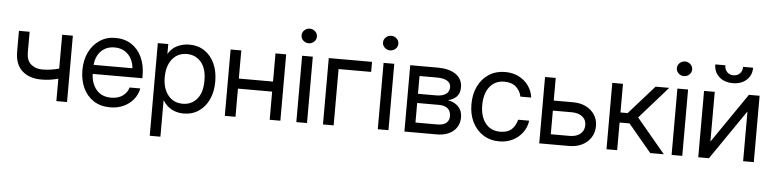

<svg xmlns="http://www.w3.org/2000/svg" viewBox="-51 -1005 5980 1486"><g transform="rotate(5 2939.0 -262.0)"><path d="M266.6 -156.2Q173.8 -156.2 118.2 -206.3Q62.5 -256.3 62.5 -356.4V-516.6H145.5V-356.4Q145.5 -293.9 180.4 -264.2Q215.3 -234.4 266.6 -234.4Q303.7 -234.4 335.9 -239.3Q368.2 -244.1 398.4 -252.9V-515.6H481.4V0H398.4V-174.3Q368.7 -166 336.9 -161.1Q305.2 -156.2 266.6 -156.2Z M817.4 11.7Q741.7 11.7 688.2 -22.9Q634.8 -57.6 606.4 -118.4Q578.1 -179.2 578.1 -256.8Q578.1 -335.4 607.9 -396.5Q637.7 -457.5 690.4 -492.4Q743.2 -527.3 811.5 -527.3Q883.3 -527.3 936 -493.2Q988.8 -459 1017.3 -397.9Q1045.9 -336.9 1045.9 -256.8V-234.4H660.2Q663.1 -158.7 703.6 -111.1Q744.1 -63.5 817.4 -63.5Q872.6 -63.5 907.5 -88.9Q942.4 -114.3 954.1 -154.3H1037.1Q1027.3 -105 996.6 -67.6Q965.8 -30.3 919.7 -9.3Q873.5 11.7 817.4 11.7ZM661.1 -304.7H962.9Q956.1 -373 915.5 -413.1Q875 -453.1 811.5 -453.1Q748 -453.1 707.8 -413.1Q667.5 -373 661.1 -304.7Z M1141.6 204.1V-515.6H1222.7V-439.5H1223.6Q1248.5 -482.9 1292.5 -504.2Q1336.4 -525.4 1386.7 -525.4Q1454.1 -525.4 1504.4 -491.7Q1554.7 -458 1582.5 -397.7Q1610.4 -337.4 1610.4 -257.8Q1610.4 -178.7 1582.5 -118.4Q1554.7 -58.1 1504.4 -24.2Q1454.1 9.8 1386.7 9.8Q1336.4 9.8 1294.9 -12Q1253.4 -33.7 1225.6 -78.1H1224.6V204.1ZM1374 -64.9Q1440.9 -64.9 1483.6 -114Q1526.4 -163.1 1526.4 -257.8Q1526.4 -352.5 1483.6 -401.9Q1440.9 -451.2 1374 -451.2Q1302.2 -451.2 1260 -398.2Q1217.8 -345.2 1217.8 -257.8Q1217.8 -170.4 1260 -117.7Q1302.2 -64.9 1374 -64.9Z M1790 -515.6V-296.9H2055.7V-515.6H2138.7V0H2055.7V-218.8H1790V0H1707V-515.6Z M2262.7 0V-515.6H2345.7V0ZM2304.2 -616.2Q2279.8 -616.2 2262.2 -632.8Q2244.6 -649.4 2244.6 -672.9Q2244.6 -696.3 2262.2 -712.9Q2279.8 -729.5 2304.2 -729.5Q2328.6 -729.5 2346.2 -712.9Q2363.8 -696.3 2363.8 -672.9Q2363.8 -649.4 2346.2 -632.8Q2328.6 -616.2 2304.2 -616.2Z M2805.7 -515.6V-437.5H2552.7V0H2469.7V-515.6Z M2895.5 0V-515.6H2978.5V0ZM2937 -616.2Q2912.6 -616.2 2895 -632.8Q2877.4 -649.4 2877.4 -672.9Q2877.4 -696.3 2895 -712.9Q2912.6 -729.5 2937 -729.5Q2961.4 -729.5 2979 -712.9Q2996.6 -696.3 2996.6 -672.9Q2996.6 -649.4 2979 -632.8Q2961.4 -616.2 2937 -616.2Z M3102.5 0V-515.6H3317.4Q3405.3 -515.6 3457 -480Q3508.8 -444.3 3508.8 -378.4Q3508.8 -332.5 3483.4 -306.4Q3458 -280.3 3416 -271Q3444.8 -266.6 3470.7 -252.2Q3496.6 -237.8 3512.9 -211.7Q3529.3 -185.5 3529.3 -146Q3529.3 -81.1 3481.9 -40.5Q3434.6 0 3351.6 0ZM3181.6 -77.1H3351.6Q3396 -77.1 3419.7 -95.9Q3443.4 -114.7 3443.4 -148.9Q3443.4 -187.5 3419.7 -208.3Q3396 -229 3351.6 -229H3181.6ZM3181.6 -300.3H3321.3Q3371.1 -300.3 3397.9 -319.1Q3424.8 -337.9 3424.8 -372.6Q3424.8 -404.3 3397 -421.4Q3369.1 -438.5 3317.4 -438.5H3181.6Z M3839.8 11.7Q3768.6 11.7 3714.6 -22.7Q3660.6 -57.1 3630.6 -117.7Q3600.6 -178.2 3600.6 -256.8Q3600.6 -335.9 3630.6 -397Q3660.6 -458 3714.6 -492.7Q3768.6 -527.3 3839.8 -527.3Q3898.4 -527.3 3944.8 -504.2Q3991.2 -481 4020.8 -440.4Q4050.3 -399.9 4057.1 -347.7H3973.1Q3963.9 -393.1 3930.4 -422.6Q3897 -452.1 3839.8 -452.1Q3767.1 -452.1 3725.8 -398.9Q3684.6 -345.7 3684.6 -256.8Q3684.6 -168.9 3725.6 -116.2Q3766.6 -63.5 3839.8 -63.5Q3897.9 -63.5 3928.7 -92Q3959.5 -120.6 3971.7 -168H4057.1Q4050.3 -117.2 4020.8 -76.4Q3991.2 -35.6 3944.6 -12Q3897.9 11.7 3839.8 11.7Z M4232.9 -339.8H4382.3Q4439.5 -339.8 4482.9 -318.4Q4526.4 -296.9 4551 -259Q4575.7 -221.2 4575.7 -171.9Q4575.7 -121.6 4551 -82.8Q4526.4 -43.9 4482.9 -22Q4439.5 0 4382.3 0H4149.9V-515.6H4232.9ZM4232.9 -261.7V-78.1H4379.4Q4431.6 -78.1 4462.2 -103.5Q4492.7 -128.9 4492.7 -171.9Q4492.7 -213.4 4462.2 -237.5Q4431.6 -261.7 4379.4 -261.7Z M4672.4 0V-515.6H4755.4V-293H4811L5008.8 -515.6H5114.7L4895 -266.6L5117.7 0H5012.2L4832.5 -214.8H4755.4V0Z M5178.2 0V-515.6H5261.2V0ZM5219.7 -616.2Q5195.3 -616.2 5177.7 -632.8Q5160.2 -649.4 5160.2 -672.9Q5160.2 -696.3 5177.7 -712.9Q5195.3 -729.5 5219.7 -729.5Q5244.1 -729.5 5261.7 -712.9Q5279.3 -696.3 5279.3 -672.9Q5279.3 -649.4 5261.7 -632.8Q5244.1 -616.2 5219.7 -616.2Z M5816.9 0H5733.9V-384.3H5732.4L5468.3 0H5385.3V-515.6H5468.3V-130.9H5469.7L5733.9 -515.6H5816.9ZM5601.1 -594.7Q5535.6 -594.7 5494.9 -631.6Q5454.1 -668.5 5454.1 -727.5H5532.2Q5532.2 -695.8 5551.3 -675.8Q5570.3 -655.8 5601.1 -655.8Q5631.8 -655.8 5650.9 -675.8Q5669.9 -695.8 5669.9 -727.5H5748Q5748 -668.5 5707.3 -631.6Q5666.5 -594.7 5601.1 -594.7Z"/></g></svg>

Font: Inter Display
Style: Regular
Weight: 400
Designer: Rasmus Andersson
Foundry: rsms
Version: Version 4.000;git-37864ae